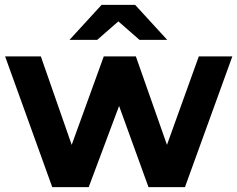

<svg xmlns="http://www.w3.org/2000/svg" viewBox="-20 -770 977 790"><path d="M936 -538 741 0H591L470 -334L345 0H195L1 -538H148L275 -174L407 -538H539L667 -174L798 -538ZM554 -606 467 -682 380 -606H266L398 -750H536L668 -606Z"/></svg>

Font: mBank
Style: Bold
Weight: 700
Designer: Julieta Ulanovsky
Foundry: Julieta Ulanovsky
Version: Version 7.200